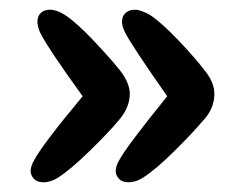

<svg xmlns="http://www.w3.org/2000/svg" viewBox="-20 -397 514 395"><path d="M43 -45Q43 -55 50 -67Q66 -98 150 -199Q77 -300 62 -331Q57 -344 57 -352Q57 -364 64 -370.5Q71 -377 83 -377Q97 -377 114 -366Q138 -350 172.5 -313.5Q207 -277 227 -252Q247 -226 247 -204Q247 -175 223 -148Q203 -124 164 -86Q125 -48 100 -32Q85 -22 69 -22Q56 -22 49.5 -29.5Q43 -37 43 -45ZM218 -45Q218 -55 225 -67Q239 -94 324 -199Q249 -306 237 -331Q231 -343 231 -352Q231 -364 238.5 -370.5Q246 -377 257 -377Q270 -377 289 -366Q313 -350 348.5 -312.5Q384 -275 401 -252Q421 -228 421 -204Q421 -173 397 -148Q376 -123 338 -85.5Q300 -48 275 -32Q260 -22 244 -22Q231 -22 224.5 -29.5Q218 -37 218 -45Z"/></svg>

Font: AkayaTelivigala
Style: Regular
Weight: 400
Designer: Vaishnavi Murthy Yerkadithaya ( vaishnavimurthy@gmail.com ), Juan Luis Blanco Aristondo ( juan@blancoletters.com )
Version: Version 1.000